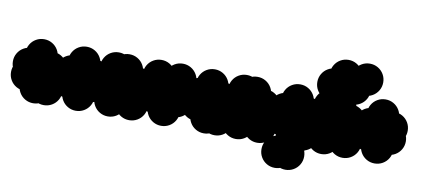

<svg xmlns="http://www.w3.org/2000/svg" viewBox="-141 -1136 3881 1772"><g transform="rotate(10 1800.0 -250.0)"><path d="M150 -50Q150 -91 170 -125.5Q190 -160 224.5 -180Q259 -200 300 -200Q341 -200 375.5 -180Q410 -160 430 -125.5Q450 -91 450 -50Q450 -9 430 25.5Q410 60 375.5 80Q341 100 300 100Q259 100 224.5 80Q190 60 170 25.5Q150 -9 150 -50ZM150 -250Q150 -291 170 -325.5Q190 -360 224.5 -380Q259 -400 300 -400Q341 -400 375.5 -380Q410 -360 430 -325.5Q450 -291 450 -250Q450 -209 430 -174.5Q410 -140 375.5 -120Q341 -100 300 -100Q259 -100 224.5 -120Q190 -140 170 -174.5Q150 -209 150 -250ZM50 -350Q50 -391 70 -425.5Q90 -460 124.5 -480Q159 -500 200 -500Q241 -500 275.5 -480Q310 -460 330 -425.5Q350 -391 350 -350Q350 -309 330 -274.5Q310 -240 275.5 -220Q241 -200 200 -200Q159 -200 124.5 -220Q90 -240 70 -274.5Q50 -309 50 -350ZM-50 -250Q-50 -291 -30 -325.5Q-10 -360 24.5 -380Q59 -400 100 -400Q141 -400 175.5 -380Q210 -360 230 -325.5Q250 -291 250 -250Q250 -209 230 -174.5Q210 -140 175.5 -120Q141 -100 100 -100Q59 -100 24.5 -120Q-10 -140 -30 -174.5Q-50 -209 -50 -250ZM-50 -150Q-50 -191 -30 -225.5Q-10 -260 24.5 -280Q59 -300 100 -300Q141 -300 175.5 -280Q210 -260 230 -225.5Q250 -191 250 -150Q250 -109 230 -74.5Q210 -40 175.5 -20Q141 0 100 0Q59 0 24.5 -20Q-10 -40 -30 -74.5Q-50 -109 -50 -150ZM50 -50Q50 -91 70 -125.5Q90 -160 124.5 -180Q159 -200 200 -200Q241 -200 275.5 -180Q310 -160 330 -125.5Q350 -91 350 -50Q350 -9 330 25.5Q310 60 275.5 80Q241 100 200 100Q159 100 124.5 80Q90 60 70 25.5Q50 -9 50 -50Z M550 -250Q550 -291 570 -325.5Q590 -360 624.5 -380Q659 -400 700 -400Q741 -400 775.5 -380Q810 -360 830 -325.5Q850 -291 850 -250Q850 -209 830 -174.5Q810 -140 775.5 -120Q741 -100 700 -100Q659 -100 624.5 -120Q590 -140 570 -174.5Q550 -209 550 -250ZM550 -150Q550 -191 570 -225.5Q590 -260 624.5 -280Q659 -300 700 -300Q741 -300 775.5 -280Q810 -260 830 -225.5Q850 -191 850 -150Q850 -109 830 -74.5Q810 -40 775.5 -20Q741 0 700 0Q659 0 624.5 -20Q590 -40 570 -74.5Q550 -109 550 -150ZM450 -350Q450 -391 470 -425.5Q490 -460 524.5 -480Q559 -500 600 -500Q641 -500 675.5 -480Q710 -460 730 -425.5Q750 -391 750 -350Q750 -309 730 -274.5Q710 -240 675.5 -220Q641 -200 600 -200Q559 -200 524.5 -220Q490 -240 470 -274.5Q450 -309 450 -350ZM350 -250Q350 -291 370 -325.5Q390 -360 424.5 -380Q459 -400 500 -400Q541 -400 575.5 -380Q610 -360 630 -325.5Q650 -291 650 -250Q650 -209 630 -174.5Q610 -140 575.5 -120Q541 -100 500 -100Q459 -100 424.5 -120Q390 -140 370 -174.5Q350 -209 350 -250ZM350 -150Q350 -191 370 -225.5Q390 -260 424.5 -280Q459 -300 500 -300Q541 -300 575.5 -280Q610 -260 630 -225.5Q650 -191 650 -150Q650 -109 630 -74.5Q610 -40 575.5 -20Q541 0 500 0Q459 0 424.5 -20Q390 -40 370 -74.5Q350 -109 350 -150ZM450 -50Q450 -91 470 -125.5Q490 -160 524.5 -180Q559 -200 600 -200Q641 -200 675.5 -180Q710 -160 730 -125.5Q750 -91 750 -50Q750 -9 730 25.5Q710 60 675.5 80Q641 100 600 100Q559 100 524.5 80Q490 60 470 25.5Q450 -9 450 -50Z M950 -50Q950 -91 970 -125.5Q990 -160 1024.5 -180Q1059 -200 1100 -200Q1141 -200 1175.5 -180Q1210 -160 1230 -125.5Q1250 -91 1250 -50Q1250 -9 1230 25.5Q1210 60 1175.5 80Q1141 100 1100 100Q1059 100 1024.5 80Q990 60 970 25.5Q950 -9 950 -50ZM950 -150Q950 -191 970 -225.5Q990 -260 1024.5 -280Q1059 -300 1100 -300Q1141 -300 1175.5 -280Q1210 -260 1230 -225.5Q1250 -191 1250 -150Q1250 -109 1230 -74.5Q1210 -40 1175.5 -20Q1141 0 1100 0Q1059 0 1024.5 -20Q990 -40 970 -74.5Q950 -109 950 -150ZM950 -250Q950 -291 970 -325.5Q990 -360 1024.5 -380Q1059 -400 1100 -400Q1141 -400 1175.5 -380Q1210 -360 1230 -325.5Q1250 -291 1250 -250Q1250 -209 1230 -174.5Q1210 -140 1175.5 -120Q1141 -100 1100 -100Q1059 -100 1024.5 -120Q990 -140 970 -174.5Q950 -209 950 -250ZM850 -350Q850 -391 870 -425.5Q890 -460 924.5 -480Q959 -500 1000 -500Q1041 -500 1075.5 -480Q1110 -460 1130 -425.5Q1150 -391 1150 -350Q1150 -309 1130 -274.5Q1110 -240 1075.5 -220Q1041 -200 1000 -200Q959 -200 924.5 -220Q890 -240 870 -274.5Q850 -309 850 -350ZM750 -350Q750 -391 770 -425.5Q790 -460 824.5 -480Q859 -500 900 -500Q941 -500 975.5 -480Q1010 -460 1030 -425.5Q1050 -391 1050 -350Q1050 -309 1030 -274.5Q1010 -240 975.5 -220Q941 -200 900 -200Q859 -200 824.5 -220Q790 -240 770 -274.5Q750 -309 750 -350ZM750 -250Q750 -291 770 -325.5Q790 -360 824.5 -380Q859 -400 900 -400Q941 -400 975.5 -380Q1010 -360 1030 -325.5Q1050 -291 1050 -250Q1050 -209 1030 -174.5Q1010 -140 975.5 -120Q941 -100 900 -100Q859 -100 824.5 -120Q790 -140 770 -174.5Q750 -209 750 -250ZM750 -150Q750 -191 770 -225.5Q790 -260 824.5 -280Q859 -300 900 -300Q941 -300 975.5 -280Q1010 -260 1030 -225.5Q1050 -191 1050 -150Q1050 -109 1030 -74.5Q1010 -40 975.5 -20Q941 0 900 0Q859 0 824.5 -20Q790 -40 770 -74.5Q750 -109 750 -150ZM750 -50Q750 -91 770 -125.5Q790 -160 824.5 -180Q859 -200 900 -200Q941 -200 975.5 -180Q1010 -160 1030 -125.5Q1050 -91 1050 -50Q1050 -9 1030 25.5Q1010 60 975.5 80Q941 100 900 100Q859 100 824.5 80Q790 60 770 25.5Q750 -9 750 -50Z M1150 -350Q1150 -391 1170 -425.5Q1190 -460 1224.5 -480Q1259 -500 1300 -500Q1341 -500 1375.5 -480Q1410 -460 1430 -425.5Q1450 -391 1450 -350Q1450 -309 1430 -274.5Q1410 -240 1375.5 -220Q1341 -200 1300 -200Q1259 -200 1224.5 -220Q1190 -240 1170 -274.5Q1150 -309 1150 -350ZM1350 -150Q1350 -191 1370 -225.5Q1390 -260 1424.5 -280Q1459 -300 1500 -300Q1541 -300 1575.5 -280Q1610 -260 1630 -225.5Q1650 -191 1650 -150Q1650 -109 1630 -74.5Q1610 -40 1575.5 -20Q1541 0 1500 0Q1459 0 1424.5 -20Q1390 -40 1370 -74.5Q1350 -109 1350 -150ZM1350 -250Q1350 -291 1370 -325.5Q1390 -360 1424.5 -380Q1459 -400 1500 -400Q1541 -400 1575.5 -380Q1610 -360 1630 -325.5Q1650 -291 1650 -250Q1650 -209 1630 -174.5Q1610 -140 1575.5 -120Q1541 -100 1500 -100Q1459 -100 1424.5 -120Q1390 -140 1370 -174.5Q1350 -209 1350 -250ZM1250 -50Q1250 -91 1270 -125.5Q1290 -160 1324.5 -180Q1359 -200 1400 -200Q1441 -200 1475.5 -180Q1510 -160 1530 -125.5Q1550 -91 1550 -50Q1550 -9 1530 25.5Q1510 60 1475.5 80Q1441 100 1400 100Q1359 100 1324.5 80Q1290 60 1270 25.5Q1250 -9 1250 -50ZM1350 -350Q1350 -391 1370 -425.5Q1390 -460 1424.5 -480Q1459 -500 1500 -500Q1541 -500 1575.5 -480Q1610 -460 1630 -425.5Q1650 -391 1650 -350Q1650 -309 1630 -274.5Q1610 -240 1575.5 -220Q1541 -200 1500 -200Q1459 -200 1424.5 -220Q1390 -240 1370 -274.5Q1350 -309 1350 -350ZM1150 -250Q1150 -291 1170 -325.5Q1190 -360 1224.5 -380Q1259 -400 1300 -400Q1341 -400 1375.5 -380Q1410 -360 1430 -325.5Q1450 -291 1450 -250Q1450 -209 1430 -174.5Q1410 -140 1375.5 -120Q1341 -100 1300 -100Q1259 -100 1224.5 -120Q1190 -140 1170 -174.5Q1150 -209 1150 -250ZM1150 -150Q1150 -191 1170 -225.5Q1190 -260 1224.5 -280Q1259 -300 1300 -300Q1341 -300 1375.5 -280Q1410 -260 1430 -225.5Q1450 -191 1450 -150Q1450 -109 1430 -74.5Q1410 -40 1375.5 -20Q1341 0 1300 0Q1259 0 1224.5 -20Q1190 -40 1170 -74.5Q1150 -109 1150 -150Z M1750 -250Q1750 -291 1770 -325.5Q1790 -360 1824.5 -380Q1859 -400 1900 -400Q1941 -400 1975.5 -380Q2010 -360 2030 -325.5Q2050 -291 2050 -250Q2050 -209 2030 -174.5Q2010 -140 1975.5 -120Q1941 -100 1900 -100Q1859 -100 1824.5 -120Q1790 -140 1770 -174.5Q1750 -209 1750 -250ZM1650 -250Q1650 -291 1670 -325.5Q1690 -360 1724.5 -380Q1759 -400 1800 -400Q1841 -400 1875.5 -380Q1910 -360 1930 -325.5Q1950 -291 1950 -250Q1950 -209 1930 -174.5Q1910 -140 1875.5 -120Q1841 -100 1800 -100Q1759 -100 1724.5 -120Q1690 -140 1670 -174.5Q1650 -209 1650 -250ZM1650 -350Q1650 -391 1670 -425.5Q1690 -460 1724.5 -480Q1759 -500 1800 -500Q1841 -500 1875.5 -480Q1910 -460 1930 -425.5Q1950 -391 1950 -350Q1950 -309 1930 -274.5Q1910 -240 1875.5 -220Q1841 -200 1800 -200Q1759 -200 1724.5 -220Q1690 -240 1670 -274.5Q1650 -309 1650 -350ZM1650 -50Q1650 -91 1670 -125.5Q1690 -160 1724.5 -180Q1759 -200 1800 -200Q1841 -200 1875.5 -180Q1910 -160 1930 -125.5Q1950 -91 1950 -50Q1950 -9 1930 25.5Q1910 60 1875.5 80Q1841 100 1800 100Q1759 100 1724.5 80Q1690 60 1670 25.5Q1650 -9 1650 -50ZM1550 -250Q1550 -291 1570 -325.5Q1590 -360 1624.5 -380Q1659 -400 1700 -400Q1741 -400 1775.5 -380Q1810 -360 1830 -325.5Q1850 -291 1850 -250Q1850 -209 1830 -174.5Q1810 -140 1775.5 -120Q1741 -100 1700 -100Q1659 -100 1624.5 -120Q1590 -140 1570 -174.5Q1550 -209 1550 -250ZM1550 -150Q1550 -191 1570 -225.5Q1590 -260 1624.5 -280Q1659 -300 1700 -300Q1741 -300 1775.5 -280Q1810 -260 1830 -225.5Q1850 -191 1850 -150Q1850 -109 1830 -74.5Q1810 -40 1775.5 -20Q1741 0 1700 0Q1659 0 1624.5 -20Q1590 -40 1570 -74.5Q1550 -109 1550 -150ZM1750 -50Q1750 -91 1770 -125.5Q1790 -160 1824.5 -180Q1859 -200 1900 -200Q1941 -200 1975.5 -180Q2010 -160 2030 -125.5Q2050 -91 2050 -50Q2050 -9 2030 25.5Q2010 60 1975.5 80Q1941 100 1900 100Q1859 100 1824.5 80Q1790 60 1770 25.5Q1750 -9 1750 -50Z M2150 -50Q2150 -91 2170 -125.5Q2190 -160 2224.5 -180Q2259 -200 2300 -200Q2341 -200 2375.5 -180Q2410 -160 2430 -125.5Q2450 -91 2450 -50Q2450 -9 2430 25.5Q2410 60 2375.5 80Q2341 100 2300 100Q2259 100 2224.5 80Q2190 60 2170 25.5Q2150 -9 2150 -50ZM2150 -150Q2150 -191 2170 -225.5Q2190 -260 2224.5 -280Q2259 -300 2300 -300Q2341 -300 2375.5 -280Q2410 -260 2430 -225.5Q2450 -191 2450 -150Q2450 -109 2430 -74.5Q2410 -40 2375.5 -20Q2341 0 2300 0Q2259 0 2224.5 -20Q2190 -40 2170 -74.5Q2150 -109 2150 -150ZM2150 -250Q2150 -291 2170 -325.5Q2190 -360 2224.5 -380Q2259 -400 2300 -400Q2341 -400 2375.5 -380Q2410 -360 2430 -325.5Q2450 -291 2450 -250Q2450 -209 2430 -174.5Q2410 -140 2375.5 -120Q2341 -100 2300 -100Q2259 -100 2224.5 -120Q2190 -140 2170 -174.5Q2150 -209 2150 -250ZM2050 -350Q2050 -391 2070 -425.5Q2090 -460 2124.5 -480Q2159 -500 2200 -500Q2241 -500 2275.5 -480Q2310 -460 2330 -425.5Q2350 -391 2350 -350Q2350 -309 2330 -274.5Q2310 -240 2275.5 -220Q2241 -200 2200 -200Q2159 -200 2124.5 -220Q2090 -240 2070 -274.5Q2050 -309 2050 -350ZM1950 -350Q1950 -391 1970 -425.5Q1990 -460 2024.5 -480Q2059 -500 2100 -500Q2141 -500 2175.5 -480Q2210 -460 2230 -425.5Q2250 -391 2250 -350Q2250 -309 2230 -274.5Q2210 -240 2175.5 -220Q2141 -200 2100 -200Q2059 -200 2024.5 -220Q1990 -240 1970 -274.5Q1950 -309 1950 -350ZM1950 -250Q1950 -291 1970 -325.5Q1990 -360 2024.5 -380Q2059 -400 2100 -400Q2141 -400 2175.5 -380Q2210 -360 2230 -325.5Q2250 -291 2250 -250Q2250 -209 2230 -174.5Q2210 -140 2175.5 -120Q2141 -100 2100 -100Q2059 -100 2024.5 -120Q1990 -140 1970 -174.5Q1950 -209 1950 -250ZM1950 -150Q1950 -191 1970 -225.5Q1990 -260 2024.5 -280Q2059 -300 2100 -300Q2141 -300 2175.5 -280Q2210 -260 2230 -225.5Q2250 -191 2250 -150Q2250 -109 2230 -74.5Q2210 -40 2175.5 -20Q2141 0 2100 0Q2059 0 2024.5 -20Q1990 -40 1970 -74.5Q1950 -109 1950 -150ZM1950 -50Q1950 -91 1970 -125.5Q1990 -160 2024.5 -180Q2059 -200 2100 -200Q2141 -200 2175.5 -180Q2210 -160 2230 -125.5Q2250 -91 2250 -50Q2250 -9 2230 25.5Q2210 60 2175.5 80Q2141 100 2100 100Q2059 100 2024.5 80Q1990 60 1970 25.5Q1950 -9 1950 -50Z M2350 150Q2350 109 2370 74.5Q2390 40 2424.5 20Q2459 0 2500 0Q2541 0 2575.5 20Q2610 40 2630 74.5Q2650 109 2650 150Q2650 191 2630 225.5Q2610 260 2575.5 280Q2541 300 2500 300Q2459 300 2424.5 280Q2390 260 2370 225.5Q2350 191 2350 150ZM2450 150Q2450 109 2470 74.5Q2490 40 2524.5 20Q2559 0 2600 0Q2641 0 2675.5 20Q2710 40 2730 74.5Q2750 109 2750 150Q2750 191 2730 225.5Q2710 260 2675.5 280Q2641 300 2600 300Q2559 300 2524.5 280Q2490 260 2470 225.5Q2450 191 2450 150ZM2450 50Q2450 9 2470 -25.5Q2490 -60 2524.5 -80Q2559 -100 2600 -100Q2641 -100 2675.5 -80Q2710 -60 2730 -25.5Q2750 9 2750 50Q2750 91 2730 125.5Q2710 160 2675.5 180Q2641 200 2600 200Q2559 200 2524.5 180Q2490 160 2470 125.5Q2450 91 2450 50ZM2450 -50Q2450 -91 2470 -125.5Q2490 -160 2524.5 -180Q2559 -200 2600 -200Q2641 -200 2675.5 -180Q2710 -160 2730 -125.5Q2750 -91 2750 -50Q2750 -9 2730 25.5Q2710 60 2675.5 80Q2641 100 2600 100Q2559 100 2524.5 80Q2490 60 2470 25.5Q2450 -9 2450 -50ZM2350 -150Q2350 -191 2370 -225.5Q2390 -260 2424.5 -280Q2459 -300 2500 -300Q2541 -300 2575.5 -280Q2610 -260 2630 -225.5Q2650 -191 2650 -150Q2650 -109 2630 -74.5Q2610 -40 2575.5 -20Q2541 0 2500 0Q2459 0 2424.5 -20Q2390 -40 2370 -74.5Q2350 -109 2350 -150ZM2350 -250Q2350 -291 2370 -325.5Q2390 -360 2424.5 -380Q2459 -400 2500 -400Q2541 -400 2575.5 -380Q2610 -360 2630 -325.5Q2650 -291 2650 -250Q2650 -209 2630 -174.5Q2610 -140 2575.5 -120Q2541 -100 2500 -100Q2459 -100 2424.5 -120Q2390 -140 2370 -174.5Q2350 -209 2350 -250ZM2450 -350Q2450 -391 2470 -425.5Q2490 -460 2524.5 -480Q2559 -500 2600 -500Q2641 -500 2675.5 -480Q2710 -460 2730 -425.5Q2750 -391 2750 -350Q2750 -309 2730 -274.5Q2710 -240 2675.5 -220Q2641 -200 2600 -200Q2559 -200 2524.5 -220Q2490 -240 2470 -274.5Q2450 -309 2450 -350ZM2550 -250Q2550 -291 2570 -325.5Q2590 -360 2624.5 -380Q2659 -400 2700 -400Q2741 -400 2775.5 -380Q2810 -360 2830 -325.5Q2850 -291 2850 -250Q2850 -209 2830 -174.5Q2810 -140 2775.5 -120Q2741 -100 2700 -100Q2659 -100 2624.5 -120Q2590 -140 2570 -174.5Q2550 -209 2550 -250ZM2550 -50Q2550 -91 2570 -125.5Q2590 -160 2624.5 -180Q2659 -200 2700 -200Q2741 -200 2775.5 -180Q2810 -160 2830 -125.5Q2850 -91 2850 -50Q2850 -9 2830 25.5Q2810 60 2775.5 80Q2741 100 2700 100Q2659 100 2624.5 80Q2590 60 2570 25.5Q2550 -9 2550 -50Z M2750 -50Q2750 -91 2770 -125.5Q2790 -160 2824.5 -180Q2859 -200 2900 -200Q2941 -200 2975.5 -180Q3010 -160 3030 -125.5Q3050 -91 3050 -50Q3050 -9 3030 25.5Q3010 60 2975.5 80Q2941 100 2900 100Q2859 100 2824.5 80Q2790 60 2770 25.5Q2750 -9 2750 -50ZM2750 -150Q2750 -191 2770 -225.5Q2790 -260 2824.5 -280Q2859 -300 2900 -300Q2941 -300 2975.5 -280Q3010 -260 3030 -225.5Q3050 -191 3050 -150Q3050 -109 3030 -74.5Q3010 -40 2975.5 -20Q2941 0 2900 0Q2859 0 2824.5 -20Q2790 -40 2770 -74.5Q2750 -109 2750 -150ZM2950 -50Q2950 -91 2970 -125.5Q2990 -160 3024.5 -180Q3059 -200 3100 -200Q3141 -200 3175.5 -180Q3210 -160 3230 -125.5Q3250 -91 3250 -50Q3250 -9 3230 25.5Q3210 60 3175.5 80Q3141 100 3100 100Q3059 100 3024.5 80Q2990 60 2970 25.5Q2950 -9 2950 -50ZM2950 -150Q2950 -191 2970 -225.5Q2990 -260 3024.5 -280Q3059 -300 3100 -300Q3141 -300 3175.5 -280Q3210 -260 3230 -225.5Q3250 -191 3250 -150Q3250 -109 3230 -74.5Q3210 -40 3175.5 -20Q3141 0 3100 0Q3059 0 3024.5 -20Q2990 -40 2970 -74.5Q2950 -109 2950 -150ZM2950 -250Q2950 -291 2970 -325.5Q2990 -360 3024.5 -380Q3059 -400 3100 -400Q3141 -400 3175.5 -380Q3210 -360 3230 -325.5Q3250 -291 3250 -250Q3250 -209 3230 -174.5Q3210 -140 3175.5 -120Q3141 -100 3100 -100Q3059 -100 3024.5 -120Q2990 -140 2970 -174.5Q2950 -209 2950 -250ZM2850 -350Q2850 -391 2870 -425.5Q2890 -460 2924.5 -480Q2959 -500 3000 -500Q3041 -500 3075.5 -480Q3110 -460 3130 -425.5Q3150 -391 3150 -350Q3150 -309 3130 -274.5Q3110 -240 3075.5 -220Q3041 -200 3000 -200Q2959 -200 2924.5 -220Q2890 -240 2870 -274.5Q2850 -309 2850 -350ZM2750 -350Q2750 -391 2770 -425.5Q2790 -460 2824.5 -480Q2859 -500 2900 -500Q2941 -500 2975.5 -480Q3010 -460 3030 -425.5Q3050 -391 3050 -350Q3050 -309 3030 -274.5Q3010 -240 2975.5 -220Q2941 -200 2900 -200Q2859 -200 2824.5 -220Q2790 -240 2770 -274.5Q2750 -309 2750 -350ZM2850 -150Q2850 -191 2870 -225.5Q2890 -260 2924.5 -280Q2959 -300 3000 -300Q3041 -300 3075.5 -280Q3110 -260 3130 -225.5Q3150 -191 3150 -150Q3150 -109 3130 -74.5Q3110 -40 3075.5 -20Q3041 0 3000 0Q2959 0 2924.5 -20Q2890 -40 2870 -74.5Q2850 -109 2850 -150ZM3050 -650Q3050 -691 3070 -725.5Q3090 -760 3124.5 -780Q3159 -800 3200 -800Q3241 -800 3275.5 -780Q3310 -760 3330 -725.5Q3350 -691 3350 -650Q3350 -609 3330 -574.5Q3310 -540 3275.5 -520Q3241 -500 3200 -500Q3159 -500 3124.5 -520Q3090 -540 3070 -574.5Q3050 -609 3050 -650ZM2950 -550Q2950 -591 2970 -625.5Q2990 -660 3024.5 -680Q3059 -700 3100 -700Q3141 -700 3175.5 -680Q3210 -660 3230 -625.5Q3250 -591 3250 -550Q3250 -509 3230 -474.5Q3210 -440 3175.5 -420Q3141 -400 3100 -400Q3059 -400 3024.5 -420Q2990 -440 2970 -474.5Q2950 -509 2950 -550ZM2850 -650Q2850 -691 2870 -725.5Q2890 -760 2924.5 -780Q2959 -800 3000 -800Q3041 -800 3075.5 -780Q3110 -760 3130 -725.5Q3150 -691 3150 -650Q3150 -609 3130 -574.5Q3110 -540 3075.5 -520Q3041 -500 3000 -500Q2959 -500 2924.5 -520Q2890 -540 2870 -574.5Q2850 -609 2850 -650ZM2750 -550Q2750 -591 2770 -625.5Q2790 -660 2824.5 -680Q2859 -700 2900 -700Q2941 -700 2975.5 -680Q3010 -660 3030 -625.5Q3050 -591 3050 -550Q3050 -509 3030 -474.5Q3010 -440 2975.5 -420Q2941 -400 2900 -400Q2859 -400 2824.5 -420Q2790 -440 2770 -474.5Q2750 -509 2750 -550Z M3350 -250Q3350 -291 3370 -325.5Q3390 -360 3424.5 -380Q3459 -400 3500 -400Q3541 -400 3575.5 -380Q3610 -360 3630 -325.5Q3650 -291 3650 -250Q3650 -209 3630 -174.5Q3610 -140 3575.5 -120Q3541 -100 3500 -100Q3459 -100 3424.5 -120Q3390 -140 3370 -174.5Q3350 -209 3350 -250ZM3350 -150Q3350 -191 3370 -225.5Q3390 -260 3424.5 -280Q3459 -300 3500 -300Q3541 -300 3575.5 -280Q3610 -260 3630 -225.5Q3650 -191 3650 -150Q3650 -109 3630 -74.5Q3610 -40 3575.5 -20Q3541 0 3500 0Q3459 0 3424.5 -20Q3390 -40 3370 -74.5Q3350 -109 3350 -150ZM3250 -350Q3250 -391 3270 -425.5Q3290 -460 3324.5 -480Q3359 -500 3400 -500Q3441 -500 3475.5 -480Q3510 -460 3530 -425.5Q3550 -391 3550 -350Q3550 -309 3530 -274.5Q3510 -240 3475.5 -220Q3441 -200 3400 -200Q3359 -200 3324.5 -220Q3290 -240 3270 -274.5Q3250 -309 3250 -350ZM3150 -250Q3150 -291 3170 -325.5Q3190 -360 3224.5 -380Q3259 -400 3300 -400Q3341 -400 3375.5 -380Q3410 -360 3430 -325.5Q3450 -291 3450 -250Q3450 -209 3430 -174.5Q3410 -140 3375.5 -120Q3341 -100 3300 -100Q3259 -100 3224.5 -120Q3190 -140 3170 -174.5Q3150 -209 3150 -250ZM3150 -150Q3150 -191 3170 -225.5Q3190 -260 3224.5 -280Q3259 -300 3300 -300Q3341 -300 3375.5 -280Q3410 -260 3430 -225.5Q3450 -191 3450 -150Q3450 -109 3430 -74.5Q3410 -40 3375.5 -20Q3341 0 3300 0Q3259 0 3224.5 -20Q3190 -40 3170 -74.5Q3150 -109 3150 -150ZM3250 -50Q3250 -91 3270 -125.5Q3290 -160 3324.5 -180Q3359 -200 3400 -200Q3441 -200 3475.5 -180Q3510 -160 3530 -125.5Q3550 -91 3550 -50Q3550 -9 3530 25.5Q3510 60 3475.5 80Q3441 100 3400 100Q3359 100 3324.5 80Q3290 60 3270 25.5Q3250 -9 3250 -50Z"/></g></svg>

Font: TINY 5x3
Style: Regular
Weight: 400
Designer: Jack Halten Fahnestock
Foundry: Velvetyne Type Foundry
Version: Version 1.002